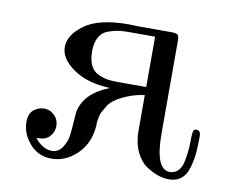

<svg xmlns="http://www.w3.org/2000/svg" viewBox="-57 -501 697 583"><g transform="rotate(10 291.5 -210.0)"><path d="M41 -85.9Q41 -111.8 55.9 -123.3Q70.8 -134.8 86.9 -134.8Q106 -134.8 119.4 -121.3Q132.8 -107.9 132.8 -88.9Q132.8 -70.8 120.8 -56.9Q108.9 -43 84 -43H79.1Q104 -12.2 131.8 -12.2Q151.9 -12.2 163.8 -30Q175.8 -47.9 178.5 -67.4Q181.2 -86.9 182.6 -112.5Q184.1 -138.2 185.1 -143.1Q197.3 -201.2 271 -230V-231Q202.1 -233.9 159.2 -263.9Q116.2 -293.9 116.2 -330.1Q116.2 -367.2 160.2 -399.2Q204.1 -431.2 295.9 -431.2Q299.8 -431.2 308.3 -430.7Q316.9 -430.2 320.8 -430.2H429.2Q443.4 -430.2 447.3 -425.5Q451.2 -420.9 451.2 -409.2V-122.1Q451.2 -11.2 496.1 -11.2Q502 -11.2 509.8 -14.2Q529.8 -22 535.9 -53.5Q542 -85 542 -115.5Q542 -146 546.9 -149.9Q548.8 -151.9 554.2 -151.9Q567.4 -151.9 566.9 -131.8Q566.9 -102.1 564.9 -81.5Q563 -61 556.4 -37.1Q549.8 -13.2 534.9 -1Q520 11.2 496.1 11.2Q481 11.2 463.9 5.6Q446.8 0 427 -12.9Q407.2 -25.9 394 -53.5Q380.9 -81.1 380.9 -118.2V-228Q358.9 -225.1 341.1 -219Q323.2 -212.9 310.1 -206.1Q296.9 -199.2 286.9 -191.2Q276.9 -183.1 271.5 -173.6Q266.1 -164.1 261.5 -156.5Q256.8 -148.9 255.4 -140.4Q253.9 -131.8 252.9 -127Q252 -122.1 252 -116.2V-110.8Q248 -55.7 213.1 -22.2Q178.2 11.2 134.8 11.2Q93.8 11.2 67.4 -19.3Q41 -49.8 41 -85.9ZM200.2 -332Q200.2 -305.2 208.5 -288.1Q216.8 -271 232.9 -263.9Q249 -256.8 262 -254.9Q274.9 -252.9 293 -252.9H380.9V-408.2H301.8Q281.7 -408.2 268.8 -406.5Q255.9 -404.8 237.5 -398.4Q219.2 -392.1 209.7 -375Q200.2 -357.9 200.2 -332Z"/></g></svg>

Font: CMU Serif Upright Italic
Style: UprightItalic
Weight: 500
Version: Version 0.7.0